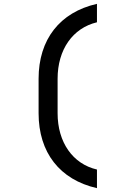

<svg xmlns="http://www.w3.org/2000/svg" viewBox="-20 -860 640 1000"><path d="M485 120V23C359 -6 280 -119 280 -270V-450C280 -602 359 -714 485 -744V-840C291 -796 181 -654 181 -450V-270C181 -66 291 76 485 120Z"/></svg>

Font: JetBrains Mono Medium
Style: Regular
Weight: 436
Monospace: yes
Designer: Philipp Nurullin, Konstantin Bulenkov
Foundry: JetBrains
Version: Version 2.305